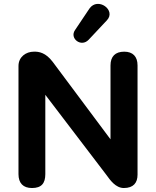

<svg xmlns="http://www.w3.org/2000/svg" viewBox="-20 -938 786 966"><path d="M141 8C189 8 208 -16 208 -62V-461L516 -57C534 -32 562 8 603 8C651 8 672 -18 672 -59V-609C672 -654 648 -678 605 -678C560 -678 536 -654 536 -609V-237L245 -627C210 -673 176 -679 150 -678C111 -678 73 -652 73 -606V-62C73 -16 97 8 141 8ZM426 -738 518 -836C566 -887 472 -955 430 -895L357 -786C329 -745 388 -698 426 -738Z"/></svg>

Font: SN Pro
Style: Bold
Weight: 700
Designer: Tobias Whetton
Foundry: Supernotes
Version: Version 1.003;Glyphs 3.3 (3324)